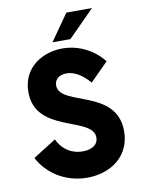

<svg xmlns="http://www.w3.org/2000/svg" viewBox="-86 -824 663 891"><g transform="rotate(-10 245.0 -378.5)"><path d="M202.1 -639.2H286.6L410.2 -763.7H289.6ZM252.4 7.8C363.8 7.8 458 -57.6 458 -175.8C458 -377.9 184.1 -339.4 184.1 -438.5C184.1 -469.2 208.5 -485.8 240.7 -485.8C277.8 -485.8 314.5 -463.4 349.1 -423.3L434.1 -508.8C390.6 -564.9 319.8 -603 242.7 -603C148.4 -603 51.8 -546.9 51.8 -430.2C51.8 -234.4 326.2 -269.5 326.2 -168.9C326.2 -136.7 298.8 -116.2 253.4 -116.2C198.7 -116.2 156.2 -146 134.8 -193.4L26.4 -125C64.5 -50.3 148.4 7.8 252.4 7.8Z"/></g></svg>

Font: Now ExtraBold
Style: Regular
Weight: 800
Designer: Alfredo Marco Pradil
Foundry: Alfredo Marco Pradil
Version: Version 1.200;hotconv 1.0.109;makeotfexe 2.5.65596